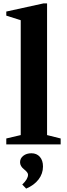

<svg xmlns="http://www.w3.org/2000/svg" viewBox="-20 -850 396 1130"><path d="M257 -55 337 -35V0H17V-35L102 -55V-731L17 -758V-782L236 -830H257ZM134 260 111 236Q145 204 145 178Q145 165 121.5 146.5Q98 128 98 105Q98 82 117 67Q136 52 165 52Q196 52 214.5 73Q233 94 233 130Q233 172 207 206Q181 240 134 260Z"/></svg>

Font: Libre Caslon Text
Style: Bold
Weight: 700
Designer: Pablo Impallari, Rodrigo Fuenzalida
Foundry: Pablo Impallari, Rodrigo Fuenzalida
Version: Version 1.002